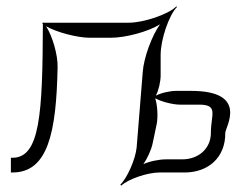

<svg xmlns="http://www.w3.org/2000/svg" viewBox="-20 -538 739 600"><path d="M428 -25C440 -42 453 -70 457 -90L470 -152C474 -173 472 -210 465 -231C484 -220 521 -211 542 -211H602C664 -211 639 -180 639 -123C639 -74 601 -40 549 -40H498C478 -40 447 -34 428 -25ZM14 1H19C130 1 156 -124 160 -328C161 -366 144 -425 124 -456C157 -437 222 -420 261 -420H326C373 -420 443 -439 480 -462C455 -427 429 -358 426 -312L407 -77C403 -39 377 19 356 39L359 42C380 22 440 1 479 1H557C631 1 685 -46 684 -123C684 -140 759 -254 577 -254H530C512 -254 484 -248 467 -239C476 -256 482 -284 482 -302V-367C482 -414 508 -491 533 -516L531 -518C506 -493 429 -467 382 -467H116L115 -468L112 -465L114 -463V-462C113 -182 105 -45 19 -45H14Z"/></svg>

Font: Armata Saber
Style: Rg
Weight: 400
Designer: Jasper
Foundry: Cannot Into Space Fonts
Version: Version 0.970